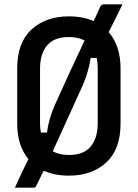

<svg xmlns="http://www.w3.org/2000/svg" viewBox="-20 -796 640 892"><path d="M300 -720Q365 -720 415 -698Q423 -715 430 -730Q437 -745 442 -757Q448 -770 452 -773Q456 -776 466 -776H549Q533 -743 517 -710.5Q501 -678 485 -647Q511 -617 525.5 -575Q540 -533 540 -479V-221Q540 -102 473.5 -41Q407 20 300 20Q234 20 183 -3Q174 15 166 31Q158 47 150 64Q146 73 143 74.5Q140 76 133 76H49Q63 45 80.5 8Q98 -29 112 -57Q87 -87 73.5 -128Q60 -169 60 -221V-479Q60 -598 126.5 -659Q193 -720 300 -720ZM166 -223Q166 -200 170 -180H198Q207 -246 236 -311Q270 -386 306 -464.5Q342 -543 373 -608Q343 -624 300 -624Q231 -624 198.5 -584.5Q166 -545 166 -477ZM366 -403Q331 -326 295.5 -248Q260 -170 225 -93Q240 -85 258 -80.5Q276 -76 300 -76Q369 -76 401.5 -115.5Q434 -155 434 -223V-477Q434 -504 429 -527H401Q397 -498 388 -466Q379 -434 366 -403Z"/></svg>

Font: Recursive Mn Lnr St Med
Style: Regular
Weight: 500
Monospace: yes
Version: Version 1.079;hotconv 1.0.112;makeotfexe 2.5.65598; ttfautoh